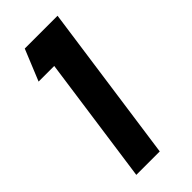

<svg xmlns="http://www.w3.org/2000/svg" viewBox="-225 -750 799 799"><g transform="rotate(-45 175.0 -350.0)"><path d="M61.5 0 140.5 -562H48.5L105 -700H298L199.5 0Z"/></g></svg>

Font: Urbanist ExtraBold
Style: Italic
Weight: 800
Italic angle: -8°
Designer: Corey Hu
Foundry: Corey Hu
Version: Version 1.321; ttfautohint (v1.8.4.7-5d5b)